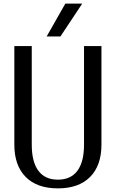

<svg xmlns="http://www.w3.org/2000/svg" viewBox="-20 -1023 640 1058"><path d="M59 -226Q59 -111 121.5 -48Q184 15 299 15Q414 15 476.5 -48Q539 -111 539 -226V-769H443V-226Q443 -131 406.5 -82Q370 -33 299 -33Q228 -33 191.5 -82Q155 -131 155 -226V-769H59ZM433 -1003H340L237 -822H313Z"/></svg>

Font: LXGW Marker Gothic
Style: Regular
Weight: 400
Version: Version 1.001